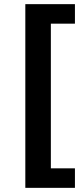

<svg xmlns="http://www.w3.org/2000/svg" viewBox="-20 -725 394 925"><path d="M102 180V-705H341V-611H225V86H341V180Z"/></svg>

Font: Mulish ExtraLight
Style: Regular
Weight: 200
Designer: Vernon Adams
Foundry: Vernon Adams
Version: Version 3.603